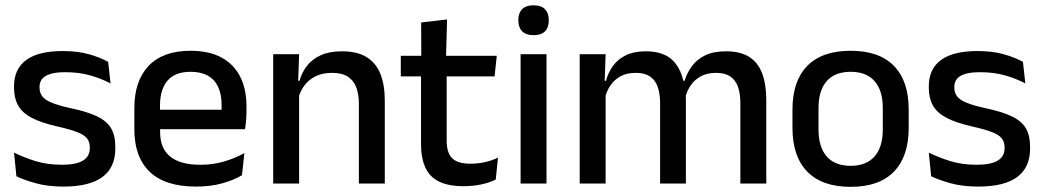

<svg xmlns="http://www.w3.org/2000/svg" viewBox="-20 -694 3945 726"><path d="M220 11.5Q161 11.5 116.5 -0.8Q72 -13 42 -27.5L33 -117Q70 -98.5 114.5 -84.8Q159 -71 214.5 -71Q268 -71 293.8 -86.8Q319.5 -102.5 319.5 -133.5V-137.5Q319.5 -157.5 309 -170.8Q298.5 -184 271.8 -194.5Q245 -205 196 -216Q134.5 -230 99 -249Q63.5 -268 48.2 -295.8Q33 -323.5 33 -362.5V-367Q33 -433 79 -467Q125 -501 217 -501Q275 -501 318 -488.5Q361 -476 389 -460L398 -378.5Q364.5 -396.5 321.8 -408.8Q279 -421 227 -421Q191.5 -421 170 -414.2Q148.5 -407.5 139 -395.2Q129.5 -383 129.5 -366V-362.5Q129.5 -344 139.5 -330.2Q149.5 -316.5 175.2 -305.8Q201 -295 247 -285Q309 -272 346 -254.5Q383 -237 399.5 -209.8Q416 -182.5 416 -139.5V-132Q416 -60.5 367 -24.5Q318 11.5 220 11.5Z M721.5 11.5Q604.5 11.5 546.2 -44.2Q488 -100 488 -205V-285Q488 -388.5 542.2 -445.2Q596.5 -502 700.5 -502Q771 -502 818 -476.2Q865 -450.5 888.5 -403.5Q912 -356.5 912 -292V-273.5Q912 -256.5 910.5 -239Q909 -221.5 906.5 -205.5H816.5Q817.5 -231.5 817.8 -254.5Q818 -277.5 818 -296.5Q818 -337 805 -365Q792 -393 766 -407.8Q740 -422.5 700.5 -422.5Q642 -422.5 613.5 -389.2Q585 -356 585 -294.5V-248.5L585.5 -237V-193.5Q585.5 -166 593.8 -143.5Q602 -121 620.2 -104.8Q638.5 -88.5 667.5 -79.8Q696.5 -71 738 -71Q785 -71 826.2 -83Q867.5 -95 904 -115L895 -31.5Q862 -12 818.2 -0.2Q774.5 11.5 721.5 11.5ZM540 -205.5V-279H886.5V-205.5Z M1337 0V-302Q1337 -337.5 1327.2 -363.5Q1317.5 -389.5 1295.2 -404Q1273 -418.5 1234.5 -418.5Q1199 -418.5 1173 -405.5Q1147 -392.5 1130.8 -370.5Q1114.5 -348.5 1107.5 -320.5L1091.5 -388.5H1112.5Q1121 -419.5 1140.5 -444.8Q1160 -470 1192.5 -485Q1225 -500 1273 -500Q1330.5 -500 1366 -478.2Q1401.5 -456.5 1418.2 -415Q1435 -373.5 1435 -313V0ZM1013 0V-489H1111L1107 -374.5L1111 -368.5V0Z M1733.5 10Q1675 10 1639.5 -7.8Q1604 -25.5 1588 -61.2Q1572 -97 1572 -150.5V-449.5H1669V-162Q1669 -117 1689.5 -96Q1710 -75 1758.5 -75Q1787.5 -75 1814 -81Q1840.5 -87 1863 -98L1854.5 -15Q1830.5 -3 1799 3.5Q1767.5 10 1733.5 10ZM1495.5 -405V-483H1858.5L1850 -405ZM1573 -474.5 1572.5 -609 1670.5 -620.5 1666.5 -474.5Z M1948.5 0V-489H2046.5V0ZM1997.5 -561Q1968.5 -561 1954.2 -575.8Q1940 -590.5 1940 -616.5V-618.5Q1940 -644.5 1954.2 -659.2Q1968.5 -674 1997.5 -674Q2026.5 -674 2040.8 -659.2Q2055 -644.5 2055 -618.5V-616.5Q2055 -590 2040.8 -575.5Q2026.5 -561 1997.5 -561Z M2779.5 0V-304.5Q2779.5 -339 2770.8 -364.8Q2762 -390.5 2741.8 -404.5Q2721.5 -418.5 2687 -418.5Q2654 -418.5 2630 -405.5Q2606 -392.5 2591.2 -370.5Q2576.5 -348.5 2570 -320.5L2557 -388.5H2568.5Q2577.5 -418 2596 -443.5Q2614.5 -469 2646 -484.5Q2677.5 -500 2725.5 -500Q2779.5 -500 2813 -478.8Q2846.5 -457.5 2862 -416.2Q2877.5 -375 2877.5 -315.5V0ZM2172 0V-489H2270L2266 -374.5L2270 -368.5V0ZM2476 0V-304.5Q2476 -339 2467.2 -364.8Q2458.5 -390.5 2438.2 -404.5Q2418 -418.5 2383.5 -418.5Q2350.5 -418.5 2326.5 -405.5Q2302.5 -392.5 2287.8 -370.5Q2273 -348.5 2266.5 -320.5L2250.5 -388.5H2271.5Q2279.5 -419.5 2297.8 -444.8Q2316 -470 2346.5 -485Q2377 -500 2421.5 -500Q2489.5 -500 2524.5 -465Q2559.5 -430 2568.5 -363Q2571 -353.5 2572.2 -341.5Q2573.5 -329.5 2573.5 -318V0Z M3196.5 12.5Q3088.5 12.5 3032.5 -45Q2976.5 -102.5 2976.5 -210.5V-280Q2976.5 -387.5 3032.5 -444.8Q3088.5 -502 3196.5 -502Q3304.5 -502 3360.2 -444.8Q3416 -387.5 3416 -280V-210.5Q3416 -102.5 3360.2 -45Q3304.5 12.5 3196.5 12.5ZM3196.5 -67Q3256 -67 3287 -102.5Q3318 -138 3318 -204.5V-286Q3318 -352 3287 -387.2Q3256 -422.5 3196.5 -422.5Q3137 -422.5 3106 -387.2Q3075 -352 3075 -286V-204.5Q3075 -138 3106 -102.5Q3137 -67 3196.5 -67Z M3679 11.5Q3620 11.5 3575.5 -0.8Q3531 -13 3501 -27.5L3492 -117Q3529 -98.5 3573.5 -84.8Q3618 -71 3673.5 -71Q3727 -71 3752.8 -86.8Q3778.5 -102.5 3778.5 -133.5V-137.5Q3778.5 -157.5 3768 -170.8Q3757.5 -184 3730.8 -194.5Q3704 -205 3655 -216Q3593.5 -230 3558 -249Q3522.5 -268 3507.2 -295.8Q3492 -323.5 3492 -362.5V-367Q3492 -433 3538 -467Q3584 -501 3676 -501Q3734 -501 3777 -488.5Q3820 -476 3848 -460L3857 -378.5Q3823.5 -396.5 3780.8 -408.8Q3738 -421 3686 -421Q3650.5 -421 3629 -414.2Q3607.5 -407.5 3598 -395.2Q3588.5 -383 3588.5 -366V-362.5Q3588.5 -344 3598.5 -330.2Q3608.5 -316.5 3634.2 -305.8Q3660 -295 3706 -285Q3768 -272 3805 -254.5Q3842 -237 3858.5 -209.8Q3875 -182.5 3875 -139.5V-132Q3875 -60.5 3826 -24.5Q3777 11.5 3679 11.5Z"/></svg>

Font: Anek Tamil Medium
Style: Regular
Weight: 500
Designer: Aadarsh Rajan (Tamil), Yesha Goshar (Latin)
Foundry: Ek Type
Version: Version 1.003